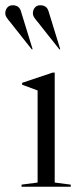

<svg xmlns="http://www.w3.org/2000/svg" viewBox="-56 -710 306 730"><path d="M152 -434H144L28 -395V-388L87 -366V-16L26 -8V0H213V-8L152 -16ZM65 -522 0 -604 -14 -622Q-27 -637 -31.5 -644.5Q-36 -652 -36 -659Q-36 -672 -28.5 -681Q-21 -690 -8 -690Q16 -690 23 -669L68 -523ZM170 -522 105 -604 91 -622Q78 -637 73.5 -644.5Q69 -652 69 -659Q69 -672 76.5 -681Q84 -690 97 -690Q121 -690 128 -669L173 -523Z"/></svg>

Font: Libre Caslon Display
Style: Regular
Weight: 400
Designer: Pablo Impallari, Rodrigo Fuenzalida
Foundry: Pablo Impallari, Rodrigo Fuenzalida
Version: Version 1.100; ttfautohint (v1.6) -l 8 -r 50 -G 200 -x 14 -D